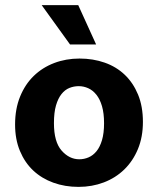

<svg xmlns="http://www.w3.org/2000/svg" viewBox="-20 -720 618 751"><path d="M539 -243Q539 -184 519.5 -137Q500 -90 466 -57Q432 -24 386 -6.5Q340 11 287 11Q234 11 188.5 -5.5Q143 -22 110 -53Q77 -84 58 -129.5Q39 -175 39 -233Q39 -294 58.5 -342Q78 -390 112 -423Q146 -456 192 -473.5Q238 -491 291 -491Q344 -491 389.5 -475Q435 -459 468 -427.5Q501 -396 520 -350Q539 -304 539 -243ZM387 -238Q387 -277 379 -304.5Q371 -332 357 -349.5Q343 -367 325 -375Q307 -383 288 -383Q269 -383 251.5 -376Q234 -369 220.5 -352Q207 -335 199 -307.5Q191 -280 191 -238Q191 -165 221 -131Q251 -97 290 -97Q309 -97 326.5 -104.5Q344 -112 357.5 -128.5Q371 -145 379 -172Q387 -199 387 -238ZM143 -700H286L356 -546H254Z"/></svg>

Font: Mukta Mahee ExtraBold
Style: Regular
Weight: 800
Designer: Shuchita Grover, Noopur Datye, Girish Dalvi, Yashodeep Gholap
Foundry: Ek Type
Version: Version 2.538;PS 1.000;hotconv 16.6.51;makeotf.lib2.5.65220;